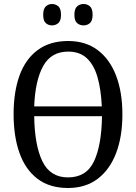

<svg xmlns="http://www.w3.org/2000/svg" viewBox="-20 -930 680 960"><path d="M320 10Q228 10 167.5 -36Q107 -82 77.5 -165Q48 -248 48 -359Q48 -470 77.5 -552Q107 -634 168 -679.5Q229 -725 321 -725Q408 -725 468.5 -679.5Q529 -634 560.5 -551.5Q592 -469 592 -358Q592 -247 560.5 -164.5Q529 -82 468.5 -36Q408 10 320 10ZM320 -43Q412 -43 450 -123.5Q488 -204 490 -349H151Q153 -204 192 -123.5Q231 -43 320 -43ZM489 -398Q485 -485 467 -546Q449 -607 413.5 -639.5Q378 -672 321 -672Q236 -672 196 -600Q156 -528 151 -398ZM398 -803Q379 -803 365.5 -814.5Q352 -826 352 -856Q352 -886 365.5 -898Q379 -910 398 -910Q416 -910 429.5 -898.5Q443 -887 443 -856Q443 -826 429.5 -814.5Q416 -803 398 -803ZM240 -803Q222 -803 209 -814.5Q196 -826 196 -856Q196 -886 209 -898Q222 -910 240 -910Q258 -910 271.5 -898.5Q285 -887 285 -856Q285 -826 271.5 -814.5Q258 -803 240 -803Z"/></svg>

Font: Noto Serif Condensed
Style: Regular
Weight: 400
Width: 3
Designer: Monotype Design Team
Foundry: Monotype Imaging Inc.
Version: Version 2.015